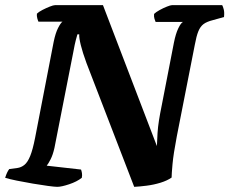

<svg xmlns="http://www.w3.org/2000/svg" viewBox="-31 -724 889 744"><path d="M191 0Q181 0 155 -3.5Q129 -7 96.5 -12.5Q64 -18 34.5 -24Q5 -30 -11 -35Q-4 -58 5 -69L36 -73Q51 -75 63.5 -85Q76 -95 86 -119.5Q96 -144 105 -190L177 -562Q184 -596 194 -615.5Q204 -635 211 -640H118Q116 -644 113.5 -653Q111 -662 112 -671Q119 -678 133.5 -685.5Q148 -693 162 -698.5Q176 -704 182 -704H368L577 -158Q578 -186 579.5 -209Q581 -232 585 -257.5Q589 -283 596 -317L643 -559Q650 -594 660 -614.5Q670 -635 678 -639H572Q570 -644 567.5 -651.5Q565 -659 566 -670Q573 -677 587.5 -685Q602 -693 616 -698.5Q630 -704 635 -704H830Q833 -699 836 -687.5Q839 -676 837 -658L794 -646Q770 -640 757.5 -630.5Q745 -621 737.5 -602.5Q730 -584 724 -551L654 -195Q641 -127 637.5 -88Q634 -49 634 -36Q617 -24 591 -16Q565 -8 537.5 -4.5Q510 -1 489 0L304 -480Q289 -521 282 -549.5Q275 -578 276 -591H269Q267 -584 263 -569.5Q259 -555 253 -522L180 -151Q174 -124 165 -106.5Q156 -89 150 -82L283 -67Q285 -62 286.5 -53.5Q288 -45 286 -35Q267 -20 237 -10Q207 0 191 0Z"/></svg>

Font: Texturina ExtraBold
Style: Italic
Weight: 800
Italic angle: -11°
Designer: Guillermo Torres Carreño
Foundry: Omnibus-Type
Version: Version 1.002; ttfautohint (v1.8.3)